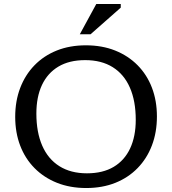

<svg xmlns="http://www.w3.org/2000/svg" viewBox="-20 -936 866 966"><path d="M412 -708Q493.5 -708 559.2 -681.8Q625 -655.5 672.2 -607.8Q719.5 -560 744.5 -494.5Q769.5 -429 769.5 -350Q769.5 -270.5 744.5 -204.8Q719.5 -139 672.8 -90.8Q626 -42.5 560.5 -16.2Q495 10 414 10Q332.5 10 266.8 -16.2Q201 -42.5 153.8 -90.2Q106.5 -138 81.5 -203.5Q56.5 -269 56.5 -348Q56.5 -427.5 81.5 -493.2Q106.5 -559 153.2 -607.2Q200 -655.5 265.5 -681.8Q331 -708 412 -708ZM417.5 -64Q497.5 -64 552 -96.5Q606.5 -129 634.8 -189.5Q663 -250 663 -333Q663 -428 633.5 -495.2Q604 -562.5 547.2 -598Q490.5 -633.5 408.5 -633.5Q328.5 -633.5 274 -601Q219.5 -568.5 191.2 -508.5Q163 -448.5 163 -364.5Q163 -270.5 192.5 -203Q222 -135.5 279 -99.8Q336 -64 417.5 -64ZM381.5 -763.5 464.5 -916H587.5V-897.5L435.5 -763.5Z"/></svg>

Font: Newsreader 9pt
Style: Regular
Weight: 400
Designer: Hugues Gentile
Foundry: Production Type
Version: Version 1.003